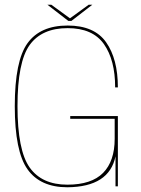

<svg xmlns="http://www.w3.org/2000/svg" viewBox="-20 -788 596 812"><path d="M265 4Q442 2.5 468.5 -127V0H478.5V-297H277V-285.5H465V-201Q465 -106.5 416 -56.8Q367 -7 265 -7Q157 -7 105.5 -79.5Q54 -152 54 -339Q54 -526.5 105.5 -597.8Q157 -669 266 -669Q372 -669 419.5 -601.5Q467 -534 467 -418.5H478.5Q478.5 -538.5 428.8 -609.2Q379 -680 266 -680Q150.5 -680 96.5 -605.5Q42.5 -531 42.5 -339Q42.5 -147.5 96.5 -71.8Q150.5 4 265 4ZM269 -699.5H282L370.5 -768H355L276 -710.5L197 -768H180.5Z"/></svg>

Font: Anybody Thin
Style: Regular
Weight: 100
Designer: Tyler Finck
Foundry: Etcetera Type Company
Version: Version 1.114;gftools[0.9.25]